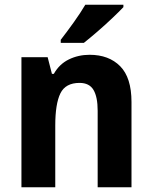

<svg xmlns="http://www.w3.org/2000/svg" viewBox="-20 -786 640 806"><path d="M356 -556Q437 -556 484.5 -508Q532 -460 532 -358V0H390V-321Q390 -379 372.5 -408.5Q355 -438 314 -438Q255 -438 233.5 -394Q212 -350 212 -259V0H70V-546H180L198 -476H206Q229 -517 269 -536.5Q309 -556 356 -556ZM498 -756Q481 -738 451 -709.5Q421 -681 388.5 -653Q356 -625 332 -606H235V-619Q260 -651 289 -691.5Q318 -732 338 -766H498Z"/></svg>

Font: Noto Sans Devanagari UI SemiCondensed
Style: Bold
Weight: 700
Width: 4
Designer: Jelle Bosma - Monotype Design Team
Foundry: Monotype Imaging Inc.
Version: Version 2.004; ttfautohint (v1.8.4.7-5d5b)